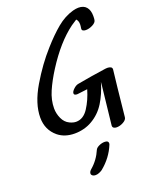

<svg xmlns="http://www.w3.org/2000/svg" viewBox="-197 -945 1015 1309"><g transform="rotate(-20 310.0 -290.5)"><path d="M396 74Q423 74 423 92Q423 99 421 103Q387 187 312 248Q302 255 288.5 260.5Q275 266 263 266Q252 266 244 262Q232 255 232 245Q232 231 247 218Q301 172 329 106Q335 93 355.5 83.5Q376 74 396 74ZM586 -394Q601 -394 611 -388.5Q621 -383 620 -370Q611 -297 605.5 -242Q600 -187 596 -151L584 -36Q582 -18 557.5 -4.5Q533 9 509 9Q495 9 487 3Q479 -3 480 -15Q485 -63 499.5 -191.5Q514 -320 513 -319Q490 -239 452 -178Q414 -117 353 -82Q326 -66 293 -57.5Q260 -49 226 -49Q154 -49 106 -88Q41 -142 41 -231Q41 -332 111.5 -451Q182 -570 263 -660Q325 -730 381 -776.5Q437 -823 501 -841Q524 -847 541 -847Q579 -847 598.5 -824Q618 -801 618 -760Q618 -740 616 -730Q613 -712 587.5 -699Q562 -686 538 -686Q524 -686 516.5 -691.5Q509 -697 511 -708Q514 -726 514 -737Q514 -762 500 -776Q464 -753 459 -749Q349 -668 249 -511Q205 -442 178 -380Q151 -318 151 -258Q151 -220 167.5 -184Q184 -148 216 -133Q241 -121 262 -121Q315 -121 351 -176.5Q387 -232 408 -304Q364 -298 342 -296L332 -295Q310 -295 310 -309Q310 -322 328 -339Q346 -356 363 -359Q460 -377 572 -393Q576 -394 586 -394Z"/></g></svg>

Font: Sedgwick Ave
Style: Regular
Weight: 400
Designer: Kevin Burke, Pedro Vergani
Foundry: Google, Inc.
Version: Version 1.000